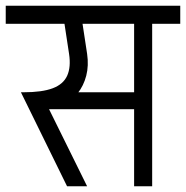

<svg xmlns="http://www.w3.org/2000/svg" viewBox="-50 -650 649 670"><path d="M275 -567V-630H427V-567ZM95 -269V-328H429V-269ZM61 -268 32 -328Q97 -328 134 -342Q171 -356 184.5 -386Q198 -416 191 -462H254Q260 -421 251 -386Q242 -351 221 -324.5Q200 -298 169 -283Q138 -268 99 -268ZM184 0 23 -328H92L254 0ZM191 -462 170 -600H233L254 -462ZM-30 -567V-630H345V-567ZM418 0V-620H481V0ZM320 -567V-630H579V-567Z"/></svg>

Font: Akshar Light Light
Style: Regular
Weight: 300
Version: Version 1.100